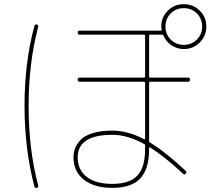

<svg xmlns="http://www.w3.org/2000/svg" viewBox="-20 -870 1040 940"><path d="M943.8 -804.2Q918 -830.1 879.9 -830.1Q841.8 -830.1 815.9 -804.2Q790 -778.3 790 -740.2Q790 -702.1 815.9 -676.3Q841.8 -650.4 879.9 -650.4Q918 -650.4 943.8 -676.3Q969.7 -702.1 969.7 -740.2Q969.7 -778.3 943.8 -804.2ZM690.4 -139.6V-158.2Q690.4 -164.1 685.5 -165Q604.5 -210 530.3 -210Q360.4 -210 360.4 -99.6Q360.4 -38.1 404.8 -3.9Q449.2 30.3 530.3 30.3Q614.3 30.3 652.3 -10.3Q690.4 -50.8 690.4 -139.6ZM685.5 -188.5Q689.5 -186.5 690.4 -191.4V-464.8Q690.4 -469.7 684.6 -469.7H370.1Q360.4 -469.7 360.4 -480Q360.4 -490.2 370.1 -490.2H684.6Q689.5 -490.2 690.4 -495.1V-695.3Q690.4 -700.2 684.6 -700.2H370.1Q360.4 -700.2 360.4 -710Q360.4 -719.7 370.1 -719.7H766.6Q770.5 -719.7 771.5 -724.6Q770.5 -729.5 769.5 -740.2Q769.5 -786.1 801.8 -817.9Q834 -849.6 879.9 -849.6Q925.8 -849.6 958 -817.9Q990.2 -786.1 990.2 -740.2Q990.2 -694.3 958 -662.1Q925.8 -629.9 879.9 -629.9Q846.7 -629.9 819.3 -648.4Q792 -667 779.3 -697.3Q778.3 -700.2 773.4 -700.2H714.8Q710 -700.2 710 -695.3V-495.1Q710 -490.2 714.8 -490.2H900.4Q910.2 -490.2 910.2 -480Q910.2 -469.7 900.4 -469.7H714.8Q710 -469.7 710 -464.8V-179.7Q710 -174.8 714.8 -171.9Q789.1 -127 889.6 -33.2Q895.5 -26.4 889.6 -19.5Q882.8 -12.7 876 -19.5Q787.1 -102.5 714.8 -148.4Q710 -150.4 710 -146.5V-139.6Q710 -42 666.5 3.9Q623 49.8 530.3 49.8Q441.4 49.8 390.6 9.8Q339.8 -30.3 339.8 -99.6Q339.8 -122.1 346.7 -141.6Q353.5 -161.1 372.1 -182.6Q390.6 -204.1 431.2 -217.3Q471.7 -230.5 530.3 -230.5Q605.5 -230.5 685.5 -188.5ZM160.2 49.8Q150.4 51.8 148.4 43Q100.6 -137.7 100.1 -349.6Q99.6 -561.5 148.4 -743.2Q150.4 -752 160.2 -750Q168.9 -748 167 -738.3Q120.1 -561.5 120.1 -350.1Q120.1 -138.7 167 38.1Q168.9 47.9 160.2 49.8Z"/></svg>

Font: Rounded Mgen+ 1m thin
Style: Regular
Weight: 100
Designer: [Source Han Sans]
Ryoko NISHIZUKA  (kana & ideographs); Paul D. Hunt (Latin, Greek & Cyrillic); Wenlong ZHANG  (bopomofo
Version: Version 1.059.20150602